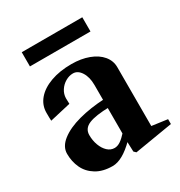

<svg xmlns="http://www.w3.org/2000/svg" viewBox="-166 -804 880 937"><g transform="rotate(-30 273.5 -335.5)"><path d="M35.2 -147Q35.2 -187.2 74.9 -218.1Q114.6 -249 180.6 -266.6Q246.6 -284.2 326.6 -288.2L319 -279.8V-371Q319 -415.8 300.8 -444.3Q282.6 -472.8 255.8 -472.8Q234 -472.8 213.3 -460.7Q192.6 -448.6 179.6 -428.5Q166.6 -408.4 166 -385Q166.4 -366.4 167 -353L49.2 -325.8Q48.2 -336.6 48.2 -371Q48.2 -413.4 76 -446.2Q103.8 -479 154.7 -497.5Q205.6 -516 272 -516Q326.2 -516 368.9 -500Q411.6 -484 435.3 -455.5Q459 -427 459 -391V-51.2L450.6 -60.4L546.8 -47.2V-19.8L332.2 15.8L321 5L318.6 -58L323.6 -53.8Q253.8 16 199.2 16Q143.8 16 106.7 -6.8Q69.6 -29.6 52.4 -66.4Q35.2 -103.2 35.2 -147ZM324.2 -103.4 319 -89.4V-255.6L328.6 -241.8Q250 -240.2 212.4 -224.7Q174.8 -209.2 174.8 -171.6Q174.8 -141.2 184.7 -114.5Q194.6 -87.8 211.9 -71.7Q229.2 -55.6 251.2 -55.6Q267.6 -55.6 284.4 -66.7Q301.2 -77.8 324.2 -103.4ZM91.6 -687.2H432.8V-607.2H91.6Z"/></g></svg>

Font: Wittgenstein
Style: Regular
Weight: 400
Designer: Jörg Drees
Foundry: Jörg Drees
Version: Version 1.003;Glyphs 3.1.2 (3151)